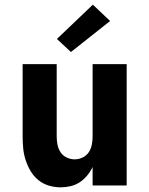

<svg xmlns="http://www.w3.org/2000/svg" viewBox="-20 -795 640 823"><path d="M240 8Q214 8 189 0.5Q164 -7 144 -23.5Q124 -40 111 -62Q98 -84 90 -108.5Q82 -133 79.5 -158.5Q77 -184 77 -210V-520H223V-210Q223 -192 226.5 -174.5Q230 -157 239.5 -142.5Q249 -128 265.5 -120Q282 -112 300 -112Q318 -112 334.5 -120Q351 -128 360.5 -142.5Q370 -157 373.5 -174.5Q377 -192 377 -210V-520H523V0H377V-79Q368 -60 354 -43Q340 -26 322 -14Q304 -2 282.5 3Q261 8 240 8ZM284 -572 224 -628 378 -775 452 -705Z"/></svg>

Font: Iosevka SS04 Heavy Extended
Style: Regular
Weight: 900
Width: 7
Monospace: yes
Designer: Belleve Invis
Foundry: Belleve Invis
Version: Version 19.0.0; ttfautohint (v1.8.4)